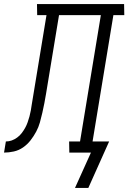

<svg xmlns="http://www.w3.org/2000/svg" viewBox="-76 -755 635 950"><path d="M295 175 374 0H267L266 -55H320L423 -680H216L152 -292Q148 -268 143.5 -244.5Q139 -221 133.5 -197Q128 -173 121.5 -149.5Q115 -126 103 -103.5Q91 -81 75 -60.5Q59 -40 38 -25.5Q17 -11 -7.5 -5.5Q-32 0 -56 0L-47 -55Q-32 -55 -18 -60Q-4 -65 9 -74.5Q22 -84 31.5 -96.5Q41 -109 48.5 -122.5Q56 -136 61 -150.5Q66 -165 70 -179.5Q74 -194 76.5 -208.5Q79 -223 81 -237L154 -680H108L107 -735H538L539 -680H485L382 -55H464L361 175Z"/></svg>

Font: Iosevka Curly Slab Light
Style: Italic
Weight: 300
Italic angle: -9°
Monospace: yes
Designer: Belleve Invis
Foundry: Belleve Invis
Version: Version 22.1.2; ttfautohint (v1.8.4)